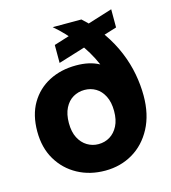

<svg xmlns="http://www.w3.org/2000/svg" viewBox="-108 -798 802 898"><g transform="rotate(-15 293.0 -349.0)"><path d="M292 12Q218 12 159 -20Q100 -52 65.5 -110Q31 -168 31 -247Q31 -327 64 -383Q97 -439 154.5 -469Q212 -499 286 -499Q318 -499 345.5 -493Q373 -487 397 -474Q383 -507 364.5 -538Q346 -569 324 -597.5Q302 -626 277.5 -652Q253 -678 227 -700H366Q418 -653 454 -601Q490 -549 512.5 -494.5Q535 -440 545 -386Q555 -332 555 -281Q555 -190 520 -124Q485 -58 425.5 -23Q366 12 292 12ZM293 -116Q324 -116 348.5 -131Q373 -146 388 -175Q403 -204 403 -247Q403 -290 388 -319.5Q373 -349 348.5 -363.5Q324 -378 294 -378Q264 -378 239 -363.5Q214 -349 199 -319.5Q184 -290 184 -247Q184 -204 199 -175Q214 -146 239 -131Q264 -116 293 -116ZM215 -530V-617L513 -710V-622Z"/></g></svg>

Font: DM Sans 36pt Black
Style: Regular
Weight: 900
Designer: Colophon Foundry, Jonny Pinhorn
Foundry: Colophon Foundry
Version: Version 4.004;gftools[0.9.30]